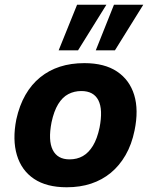

<svg xmlns="http://www.w3.org/2000/svg" viewBox="-20 -781 639 812"><path d="M262 11Q177 11 124 -24.5Q71 -60 51.5 -125Q32 -190 49 -276Q62 -335 87.5 -379.5Q113 -424 150 -454Q187 -484 233.5 -499Q280 -514 337 -514Q422 -514 475 -478.5Q528 -443 547.5 -379.5Q567 -316 549 -229Q537 -170 511 -125Q485 -80 448.5 -50Q412 -20 365.5 -4.5Q319 11 262 11ZM274 -107Q306 -107 330.5 -121Q355 -135 373 -164.5Q391 -194 401 -241Q416 -318 396 -357Q376 -396 324 -396Q294 -396 269 -383Q244 -370 226 -340.5Q208 -311 198 -264Q183 -187 203 -147Q223 -107 274 -107ZM385 -568 462 -761H586L466 -568ZM228 -568 306 -761H430L310 -568Z"/></svg>

Font: Nunito Sans 7pt SemiCondensed ExtraBold
Style: Italic
Weight: 800
Width: 4
Italic angle: -9°
Designer: Vernon Adams
Foundry: Vernon Adams
Version: Version 3.101;gftools[0.9.27]